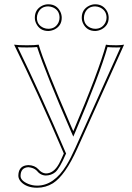

<svg xmlns="http://www.w3.org/2000/svg" viewBox="-20 -857 620 899"><path d="M143.1 -773.9Q143.1 -813.5 178.2 -830.6Q191.9 -836.9 206.1 -836.9Q245.6 -836.9 262.7 -801.8Q269 -788.1 269 -773.9Q269 -736.3 235.4 -719.2Q221.2 -712.4 206.1 -711.9Q166.5 -711.9 149.4 -747.1Q143.1 -760.3 143.1 -773.9ZM362.8 -773.9Q362.8 -813.5 398.4 -830.6Q412.1 -836.9 425.8 -836.9Q463.4 -836.9 481.9 -803.2Q488.8 -789.1 488.8 -773.9Q488.8 -736.8 454.6 -719.2Q440.4 -712.4 425.8 -711.9Q386.2 -711.9 369.1 -747.1Q362.8 -760.3 362.8 -773.9ZM341.8 -161.1Q285.2 -35.6 228 1Q193.8 22 153.8 22Q104 22 77.6 -6.3Q66.4 -19.5 65.9 -33.2Q65.9 -75.2 100.6 -82.5Q106.9 -83.5 112.8 -84Q142.6 -83 159.2 -64.9Q175.3 -45.9 194.8 -44.9Q231.4 -44.9 256.3 -90.3Q264.6 -105.5 278.8 -138.2Q152.8 -432.1 45.9 -647.9Q64 -645 106 -645Q144 -645 161.1 -647.9Q186.5 -558.6 311 -270.5Q317.4 -255.9 323.2 -242.7Q443.4 -525.9 476.1 -647.9Q488.8 -645 525.9 -645Q549.3 -645.5 561 -647.9ZM152.8 -773.9Q152.8 -740.2 184.1 -726.6Q194.8 -722.2 206.1 -722.2Q240.2 -722.2 254.4 -752.9Q258.8 -763.7 258.8 -773.9Q258.8 -808.6 228 -822.3Q217.3 -826.7 206.1 -827.1Q171.4 -827.1 157.7 -795.9Q152.8 -784.7 152.8 -773.9ZM373 -773.9Q373 -740.2 404.3 -726.6Q415 -722.2 425.8 -722.2Q458.5 -722.2 473.6 -751.5Q479 -762.7 479 -773.9Q479 -807.1 448.7 -821.8Q437.5 -826.7 425.8 -827.1Q391.1 -827.1 377.4 -795.9Q373 -784.7 373 -773.9ZM333 -165 544.4 -635.3Q537.6 -634.8 525.9 -634.8Q497.1 -634.8 483.4 -636.7Q448.2 -511.7 332.5 -238.8L323.2 -217.3L314 -238.3Q193.4 -515.1 153.8 -636.7Q136.7 -634.8 106 -634.8Q77.6 -634.8 63 -636.2Q173.8 -408.7 287.6 -142.1L289.6 -138.2L287.6 -134.3Q258.8 -67.9 238.8 -50.8Q219.7 -35.6 194.8 -35.2Q169.4 -35.6 151.4 -58.6Q137.7 -71.8 112.8 -74.2Q76.7 -72.3 76.2 -33.2Q76.2 -11.2 111.8 3.9Q132.3 12.2 153.8 12.2Q232.4 12.2 291 -83Q311 -115.7 333 -165Z"/></svg>

Font: Linux Biolinum Outline O
Style: Bold
Weight: 700
Designer: Philipp H. Poll
Foundry: Philipp H. Poll
Version: Version 0.9.2